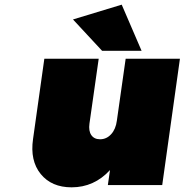

<svg xmlns="http://www.w3.org/2000/svg" viewBox="-20 -801 799 831"><path d="M123 -199.2 171.9 -546.9H407.2L367.2 -266.1Q362.8 -234.4 375.2 -216.3Q387.7 -198.2 413.1 -198.2Q440.9 -198.2 460.9 -220Q481 -241.7 485.8 -278.8L523.9 -546.9H758.8L682.1 0H446.8L456.1 -64.9Q387.2 9.8 290 9.8Q203.1 9.8 156.2 -47.9Q109.4 -105.5 123 -199.2ZM295.9 -716.8 506.8 -780.8 592.8 -581.1H421.9Z"/></svg>

Font: Trueno UltraBlack
Style: Italic
Weight: 950
Designer: Julieta Ulanovsky
Foundry: Julieta Ulanovsky
Version: Version 3.001b | FøM Fix